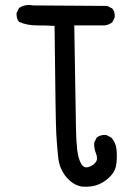

<svg xmlns="http://www.w3.org/2000/svg" viewBox="-20 -738 540 751"><path d="M303.7 -7.8Q268.6 -11.7 240.7 -43.9Q212.9 -76.2 208 -119.6Q203.1 -163.1 200.2 -212.9Q197.3 -262.7 193.4 -636.7Q158.2 -638.7 122.1 -638.7Q85.9 -638.7 54.7 -652.3Q43 -666 44.9 -687.5L54.7 -707Q78.1 -722.7 109.4 -716.8L399.4 -714.8L418.9 -705.1Q430.7 -691.4 428.7 -669.9L418.9 -650.4Q405.3 -640.6 389.6 -638.7H270.5Q276.4 -274.4 277.3 -228.5Q278.3 -182.6 282.2 -150.4Q286.1 -118.2 296.9 -98.6Q307.6 -79.1 325.7 -84.5Q343.8 -89.8 354 -103Q364.3 -116.2 355.5 -137.7Q346.7 -159.2 348.6 -180.7L358.4 -200.2Q374 -211.9 395.5 -210L415 -200.2Q432.6 -180.7 435.5 -155.3Q438.5 -129.9 435.5 -100.1Q432.6 -70.3 412.6 -49.3Q392.6 -28.3 366.7 -17.1Q340.8 -5.9 303.7 -7.8Z"/></svg>

Font: JasonHandwriting2
Style: Regular
Weight: 400
Version: Version 1.05.10